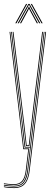

<svg xmlns="http://www.w3.org/2000/svg" viewBox="-21 -763 285 982"><path d="M49.8 199Q38.8 199 22.9 197.6Q7 196.2 -1 194V190Q7.5 192.2 23 193.6Q38.5 195 49.8 195Q75.2 195 90.9 185.4Q106.5 175.8 115 156.5Q123.5 137.2 126.8 108.5L210.8 -600H214.8L130.8 109Q127 140.8 117.5 160.6Q108 180.5 91.5 189.8Q75 199 49.8 199ZM49.8 183Q38.8 183 23.6 181.6Q8.5 180.2 -1 178.5V174.5Q7.8 176.2 22.9 177.6Q38 179 49.8 179Q78 179 92.2 162Q106.5 145 111 106.5L123.5 0H97.8L27.8 -600H31.8L101.2 -4H128L115 107Q110.2 147.5 95.1 165.2Q80 183 49.8 183ZM49.8 191Q38.2 191 23.1 189.6Q8 188.2 -1 186.2V182.2Q7.8 184 22.5 185.5Q37.2 187 49.8 187Q85 187 99.6 166.1Q114.2 145.2 118.8 107.5L132.5 -8H104.8L95.5 -88L35.8 -600H39.8L99.2 -91L108.5 -12H133L202.8 -600H206.8L122.8 108Q118 149.5 101.9 170.2Q85.8 191 49.8 191ZM112 -16 103 -93.8 43.8 -600H48L106.8 -96.2L115.5 -20H126L134.8 -95.8L194.5 -600H198.8L138.5 -91.5L129.5 -16ZM57.2 -644 112.2 -743H118.2L63.2 -644ZM69.2 -644 124.2 -743H130.2L185.2 -644H179.2L132.2 -729.2L128.2 -737.5H126.2L122.2 -729.2L75.2 -644ZM81.2 -644 121.2 -717.8 126.2 -728.8H128.2L133.2 -717.8L173.2 -644H167.2L129.8 -713.2L128.2 -718H126.2L124.8 -713.2L87.2 -644ZM191.2 -644 136.2 -743H142.2L197.2 -644Z"/></svg>

Font: Big Shoulders Inline Display Thin Thin
Style: Regular
Weight: 250
Version: Version 2.002